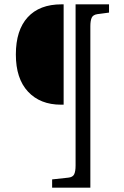

<svg xmlns="http://www.w3.org/2000/svg" viewBox="-20 -720 573 884"><path d="M220 144V106L294 98Q315 96 321.5 82.5Q328 69 328 42V-700H482V-662L429 -655Q408 -652 402 -638Q396 -624 396 -599V144ZM261 -238Q165 -238 109 -298Q53 -358 53 -469Q53 -581 107.5 -640.5Q162 -700 263 -700H273V-238Z"/></svg>

Font: Literata 12pt Light
Style: Regular
Weight: 300
Designer: Latin by Veronika Burian and Jose Scaglione. Greek by Irene Vlachou. Cyrillic by Vera Evstafieva.
Foundry: TypeTogether
Version: Version 3.002